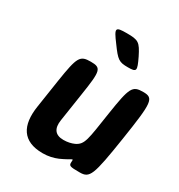

<svg xmlns="http://www.w3.org/2000/svg" viewBox="-179 -869 930 999"><g transform="rotate(30 286.0 -370.0)"><path d="M283 -104C232 -104 213 -134 221 -186L247 -357C271 -512 268 -528 204 -528C139 -528 130 -512 106 -358L80 -187C61 -64 103 10 224 10C258 10 287 3 313 -8C378 -37 379 -52 377 -27C375 -2 381 0 441 0C501 0 511 -24 548 -264C585 -504 583 -528 519 -528C454 -528 445 -511 419 -341C393 -171 392 -139 347 -117C329 -109 308 -104 283 -104ZM406 -675C372 -743 362 -750 292 -750C222 -750 220 -743 271 -675C321 -606 332 -599 385 -599C438 -599 439 -606 406 -675Z"/></g></svg>

Font: Asimov Print
Style: AIt
Weight: 500
Designer: Google
Version: Version 2.000980: 2014